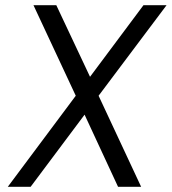

<svg xmlns="http://www.w3.org/2000/svg" viewBox="-20 -720 662 740"><path d="M533 -700 327 -424 197 -700H109L272 -351L10 0H98L306 -278L435 0H524L360 -351L622 -700Z"/></svg>

Font: Unageo
Style: Regular-Italic
Weight: 400
Designer: Richard Sepsi
Foundry: Richard Sepsi
Version: Version 2.000